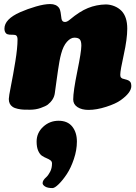

<svg xmlns="http://www.w3.org/2000/svg" viewBox="-20 -539 684 968"><path d="M513.2 -516.6Q534.7 -516.6 556.2 -508.1Q577.6 -499.5 592.3 -484.4Q621.6 -454.6 621.6 -394.5Q621.6 -342.8 604 -263.2Q586.4 -183.6 586.4 -163.1Q586.4 -153.8 588.6 -150.1Q590.8 -146.5 596.7 -143.1Q598.6 -142.1 619.6 -136.7Q627 -134.3 631.8 -130.9Q636.2 -127.4 637.2 -125.5Q642.1 -118.2 642.1 -105.5Q642.1 -72.3 588.9 -34.2Q564 -16.1 515.4 -0.5Q466.8 15.1 426.3 15.1Q392.1 15.1 370.6 1Q349.1 -13.2 349.1 -37.6Q349.1 -78.1 369.6 -178.5Q390.1 -278.8 390.1 -308.6Q390.1 -332 382.1 -340.6Q374 -349.1 355 -349.1Q336.4 -349.1 317.6 -328.4Q298.8 -307.6 288.1 -267.1Q283.7 -251.5 279.5 -228.3Q275.4 -205.1 272.7 -186.3Q270 -167.5 264.6 -129.2Q259.3 -90.8 256.3 -68.8Q252 -36.6 221.2 -11.7Q210 -3.4 185.1 5.4Q160.2 14.2 130.9 14.2Q109.9 14.2 98.1 13.7Q86.4 13.2 69.8 9.8Q53.2 6.3 43.5 -0.5Q24.4 -13.2 24.4 -40Q24.4 -52.2 35.4 -107.2Q46.4 -162.1 57.4 -229.7Q68.4 -297.4 68.4 -340.3Q68.4 -356.4 60.1 -361.3Q54.7 -364.3 27.8 -364.3L18.1 -366.2Q13.7 -367.7 10.7 -370.6Q2.4 -378.9 2.4 -394.5Q2.4 -442.4 81.5 -477.5Q119.1 -494.1 161.4 -506.3Q203.6 -518.6 232.9 -518.6Q263.7 -518.6 277.8 -499Q280.8 -494.6 282.7 -488.5Q284.7 -482.4 285.4 -477.5Q286.1 -472.7 287.6 -462.2Q289.1 -451.7 290 -444.3Q293 -428.2 307.6 -428.2Q318.4 -428.2 332.5 -440.4Q381.3 -481.4 423.6 -498.5Q465.8 -515.6 513.2 -516.6ZM194.8 384.3Q194.8 370.1 213.4 354Q223.1 345.2 232.7 327.1Q242.2 309.1 242.2 285.2Q242.2 274.9 234.1 269Q226.1 263.2 214.6 258.5Q203.1 253.9 191.9 246.6Q180.7 239.3 172.6 221.2Q164.6 203.1 164.6 174.8Q164.6 130.9 197.5 100.3Q230.5 69.8 275.4 69.8Q320.8 69.8 344.2 99.1Q367.7 128.4 367.7 174.8Q367.7 217.8 352.5 262.7Q337.4 307.6 316.9 338.6Q296.4 369.6 276.1 389.4Q255.9 409.2 244.6 409.2Q219.2 409.2 207 401.1Q194.8 393.1 194.8 384.3Z"/></svg>

Font: Cooper* Black
Style: Italic
Weight: 900
Italic angle: -7°
Designer: Owen Earl
Foundry: indestructible type*
Version: Version 0.001